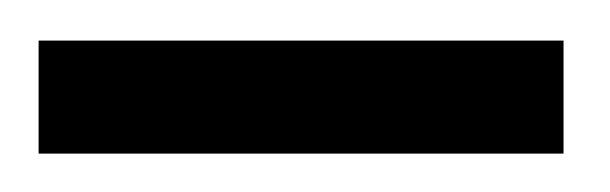

<svg xmlns="http://www.w3.org/2000/svg" viewBox="-21 -686 308 97"><path d="M-1.5 -665.5H263.7V-608.4H-1.5Z"/></svg>

Font: Shanti
Style: Regular
Weight: 400
Designer: vernon adams
Foundry: vernon adams
Version: Version 1.000